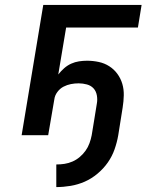

<svg xmlns="http://www.w3.org/2000/svg" viewBox="-20 -550 640 781"><path d="M209 211V119Q226 119 242.5 116.5Q259 114 275 107Q291 100 304.5 88.5Q318 77 328 63Q338 49 344 32.5Q350 16 353 0Q358 -32 363.5 -64Q369 -96 374 -129Q377 -145 374 -162Q371 -179 360.5 -190.5Q350 -202 333.5 -206.5Q317 -211 300 -211Q284 -211 268.5 -208Q253 -205 238.5 -197.5Q224 -190 213.5 -176Q203 -162 201 -146L176 0H68L156 -530H556L541 -438H249L217 -247Q228 -261 241 -272.5Q254 -284 269.5 -291Q285 -298 301.5 -300.5Q318 -303 334 -303Q358 -303 381.5 -298Q405 -293 424.5 -280.5Q444 -268 457.5 -249.5Q471 -231 477.5 -209Q484 -187 483.5 -162.5Q483 -138 479 -113L461 0Q456 29 446 57.5Q436 86 418.5 111Q401 136 376.5 156.5Q352 177 324.5 189Q297 201 267.5 206Q238 211 209 211Z"/></svg>

Font: Iosevka Curly SmBdExObl
Style: Regular
Weight: 600
Width: 7
Italic angle: -9°
Monospace: yes
Designer: Belleve Invis
Foundry: Belleve Invis
Version: Version 11.1.0; ttfautohint (v1.8.3)